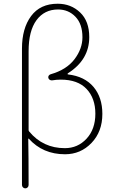

<svg xmlns="http://www.w3.org/2000/svg" viewBox="-20 -825 632 1045"><path d="M135.7 -545.9V-117.2Q135.7 -113.3 138.7 -109.4Q213.9 -18.6 333 -18.6Q403.3 -18.6 451.2 -70.3Q499 -122.1 499 -206.1Q499 -290 451.2 -340.8Q403.3 -391.6 310.5 -391.6Q287.1 -391.6 264.6 -387.7Q257.8 -386.7 251.5 -390.1Q245.1 -393.6 243.2 -400.4Q241.2 -407.2 245.1 -413.1Q249 -418.9 255.9 -420.9Q341.8 -445.3 385.3 -502.4Q428.7 -559.6 428.7 -622.1Q428.7 -694.3 390.6 -733.9Q352.5 -773.4 295.9 -773.4Q221.7 -773.4 178.7 -715.3Q135.7 -657.2 135.7 -545.9ZM99.6 181.6V-560.5Q99.6 -670.9 149.4 -737.8Q199.2 -804.7 293.9 -804.7Q366.2 -804.7 416 -757.3Q465.8 -710 465.8 -623Q465.8 -500 350.6 -426.8Q347.7 -424.8 347.7 -422.4Q347.7 -419.9 350.6 -419.9Q440.4 -409.2 488.8 -352.1Q537.1 -294.9 537.1 -205.1Q537.1 -108.4 478 -46.9Q418.9 14.6 334 14.6Q212.9 14.6 136.7 -70.3Q135.7 -70.3 134.8 -70.3Q133.8 -70.3 133.8 -68.4Q135.7 21.5 135.7 181.6Q135.7 189.5 130.4 194.8Q125 200.2 117.7 200.2Q110.4 200.2 105 194.8Q99.6 189.5 99.6 181.6Z"/></svg>

Font: Gen Jyuu Gothic ExtraLight
Style: Regular
Weight: 100
Designer: [Source Han Sans]
Ryoko NISHIZUKA  (kana & ideographs); Paul D. Hunt (Latin, Greek & Cyrillic); Wenlong ZHANG  (bopomofo
Version: Version 1.002.20150607